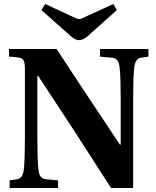

<svg xmlns="http://www.w3.org/2000/svg" viewBox="-20 -936 779 956"><path d="M186 -886 205 -916 335 -856Q365 -841 373 -841Q385 -841 413 -856L544 -916L562 -886L420 -759Q395 -736 373 -736Q354 -736 328 -760ZM25 -654V-692H262Q342 -568 577 -216H581V-440Q581 -551 576 -596Q574 -623 564.5 -635.5Q555 -648 534 -649L478 -654V-692H719V-654L684 -649Q652 -645 648 -596Q643 -552 643 -440V0H533Q355 -279 170 -558H166V-252Q166 -141 171 -96Q173 -69 182.5 -56.5Q192 -44 213 -43L269 -38V0H28V-38L63 -43Q95 -47 99 -96Q104 -140 104 -252V-595Q104 -633 91.5 -642.5Q79 -652 25 -654Z"/></svg>

Font: Heuristica
Style: Bold
Weight: 700
Version: Version 1.0.2